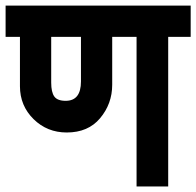

<svg xmlns="http://www.w3.org/2000/svg" viewBox="-30 -653 708 693"><path d="M210.9 -174.8Q140.1 -174.8 91.1 -223.1Q42 -271.5 42 -341.8V-520H-9.8V-632.8H658.2V-520H577.1V20H462.9V-520H375V-347.2Q375 -278.3 331.1 -226.1Q288.1 -174.8 210.9 -174.8ZM154.8 -355Q154.8 -320.3 166 -304.7Q177.2 -289.1 207 -289.1Q262.2 -289.1 262.2 -358.9V-520H154.8Z"/></svg>

Font: Miedinger*
Style: Bold
Weight: 700
Version: Version 001.000